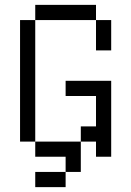

<svg xmlns="http://www.w3.org/2000/svg" viewBox="-20 -645 540 790"><path d="M250 62.5H125V125H250ZM250 62.5H312.5Q312.5 62.5 312.5 -62.5H125V0H250ZM125 -62.5Q125 -62.5 125 -562.5H62.5Q62.5 -562.5 62.5 -62.5ZM375 -62.5V0H437.5V-312.5H250V-250H375Q375 -250 375 -125H312.5V-62.5ZM375 -562.5Q375 -562.5 375 -437.5H437.5Q437.5 -437.5 437.5 -562.5ZM125 -562.5H375V-625H125Z"/></svg>

Font: UnifontExMono
Style: Regular
Weight: 500
Version: Version 15.0.06